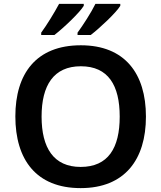

<svg xmlns="http://www.w3.org/2000/svg" viewBox="-20 -958 830 988"><path d="M599 -928V-938H471C449 -893 407 -828 379 -790V-778H447C494 -814 578 -893 599 -928ZM411 -928V-938H284C260 -893 220 -828 192 -790V-778H260C307 -814 390 -893 411 -928ZM731 -358C731 -580 622 -725 396 -725C166 -725 59 -579 59 -359C59 -137 166 10 395 10C622 10 731 -137 731 -358ZM194 -358C194 -519 256 -617 396 -617C537 -617 596 -519 596 -358C596 -197 537 -99 395 -99C256 -99 194 -197 194 -358Z"/></svg>

Font: Noto Sans Bengali SemiBold
Style: Regular
Weight: 600
Designer: Jelle Bosma - Monotype Design Team
Foundry: Monotype Imaging Inc.
Version: Version 2.003